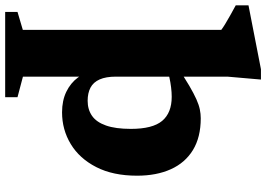

<svg xmlns="http://www.w3.org/2000/svg" viewBox="-178 -617 1004 724"><g transform="rotate(90 324.0 -255.0)"><path d="M74.5 -587.5Q67.5 -593 53.2 -601.8Q39 -610.5 20.2 -621Q1.5 -631.5 -18 -642V-690L223 -737H262L251 -610.5V-190Q251 -152.5 261.5 -128.8Q272 -105 292.5 -94.2Q313 -83.5 342 -83.5Q375 -83.5 398.8 -100Q422.5 -116.5 435.2 -152.5Q448 -188.5 448 -246.5Q448 -328.5 417.8 -364.5Q387.5 -400.5 327 -400.5Q310.5 -400.5 291.8 -398.2Q273 -396 254.2 -391.8Q235.5 -387.5 218 -381L215 -422Q256 -449.5 285.5 -466.8Q315 -484 336.2 -493.5Q357.5 -503 374.5 -506.5Q391.5 -510 408 -510Q479.5 -510 527.8 -480.5Q576 -451 600.2 -397Q624.5 -343 624.5 -270Q624.5 -179 592 -115.8Q559.5 -52.5 505.2 -19.8Q451 13 385.5 13Q341.5 13 308.2 -3Q275 -19 254.2 -47Q233.5 -75 225 -110.5H251V160.5L328.5 181V227.5H7V181L74.5 161Z"/></g></svg>

Font: Newsreader 9pt
Style: Bold
Weight: 700
Designer: Hugues Gentile
Foundry: Production Type
Version: Version 1.003